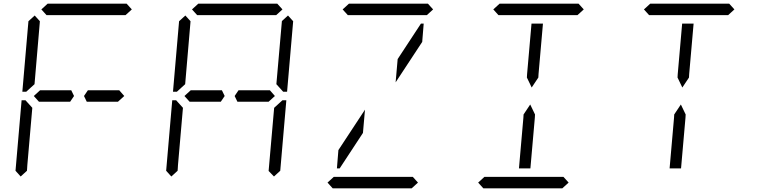

<svg xmlns="http://www.w3.org/2000/svg" viewBox="-20 -1020 4120 1040"><path d="M204 -969 238 -1000H666L694 -969L660 -938H658H477H415H234H232ZM204 -469H191L163 -500L197 -531H210H334H358H366L381 -500L360 -469H352H328ZM92 -64 64 -95 97 -477H118L127 -467L155 -436L128 -125L127 -108L126 -95ZM122 -523H101L134 -905L168 -936L196 -905L195 -892L167 -564L133 -533ZM612 -531H626L653 -500L619 -469H606H482H458H450L435 -500L456 -531H464H488Z M1020 -969 1054 -1000H1482L1510 -969L1476 -938H1474H1293H1231H1050H1048ZM1020 -469H1007L979 -500L1013 -531H1026H1150H1174H1182L1197 -500L1176 -469H1168H1144ZM1465 -436 1510 -477H1531L1498 -95L1464 -64L1435 -94ZM1540 -936 1568 -905 1535 -523H1514L1477 -564L1507 -906ZM908 -64 880 -95 913 -477H934L943 -467L971 -436L944 -125L943 -108L942 -95ZM938 -523H917L950 -905L984 -936L1012 -905L1011 -892L983 -564L949 -533ZM1428 -531H1442L1469 -500L1435 -469H1422H1298H1274H1266L1251 -500L1272 -531H1280H1304Z M1836 -969 1870 -1000H2298L2326 -969L2292 -938H2290H2109H2047H1866H1864ZM1820 -108H1805L1813 -207L1957 -426L1946 -300ZM2260 -892H2275L2267 -793L2123 -574L2134 -700ZM2244 -31 2210 0H1782L1754 -31L1788 -62H1790H1971H2033H2214H2216Z M2652 -969 2686 -1000H3114L3142 -969L3108 -938H3106H2925H2863H2682H2680ZM2853 -108H2791L2815 -382L2816 -400L2852 -454L2878 -400L2877 -382ZM2859 -892H2921L2897 -618L2896 -600L2860 -546L2834 -600L2835 -618ZM3060 -31 3026 0H2598L2570 -31L2604 -62H2606H2787H2849H3030H3032Z M3468 -969 3502 -1000H3930L3958 -969L3924 -938H3922H3741H3679H3498H3496ZM3669 -108H3607L3631 -382L3632 -400L3668 -454L3694 -400L3693 -382ZM3675 -892H3737L3713 -618L3712 -600L3676 -546L3650 -600L3651 -618Z"/></svg>

Font: DSEG14 Classic Mini
Style: Light Italic
Weight: 300
Italic angle: -5°
Designer: Keshikan(Twitter:@keshinomi_88pro)
Version: Version 0.46